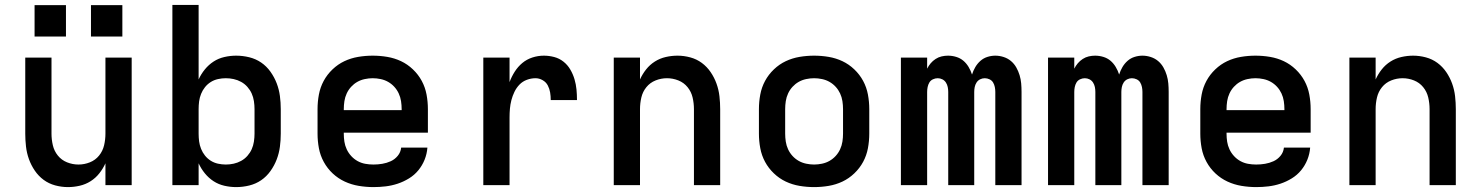

<svg xmlns="http://www.w3.org/2000/svg" viewBox="-20 -755 6040 783"><path d="M257 8Q231 8 205 1Q179 -6 158 -21.5Q137 -37 122 -59Q107 -81 98 -106Q89 -131 86 -157.5Q83 -184 83 -210V-520H190V-210Q190 -186 195.5 -162.5Q201 -139 216 -120.5Q231 -102 253.5 -93Q276 -84 300 -84Q324 -84 346.5 -93Q369 -102 384 -120.5Q399 -139 404.5 -162.5Q410 -186 410 -210V-520H517V0H410V-89Q400 -67 385 -48Q370 -29 349.5 -16Q329 -3 305 2.5Q281 8 257 8ZM479 -606H351V-734H479ZM249 -606H121V-734H249Z M943 8Q919 8 895 2.5Q871 -3 851 -16Q831 -29 815.5 -48Q800 -67 790 -89V0H683V-735H790V-431Q800 -453 815.5 -472Q831 -491 851 -504Q871 -517 895 -522.5Q919 -528 943 -528Q970 -528 996.5 -521.5Q1023 -515 1045 -500Q1067 -485 1083 -462.5Q1099 -440 1108.5 -415Q1118 -390 1121.5 -363.5Q1125 -337 1125 -310V-210Q1125 -183 1121.5 -156.5Q1118 -130 1108.5 -105Q1099 -80 1083 -57.5Q1067 -35 1045 -20Q1023 -5 996.5 1.5Q970 8 943 8ZM901 -84Q917 -84 933 -87.5Q949 -91 963.5 -99Q978 -107 989 -119.5Q1000 -132 1006.5 -146.5Q1013 -161 1015.5 -177.5Q1018 -194 1018 -210V-310Q1018 -326 1015.5 -342.5Q1013 -359 1006.5 -373.5Q1000 -388 989 -400.5Q978 -413 963.5 -421Q949 -429 933 -432.5Q917 -436 901 -436Q885 -436 869 -432.5Q853 -429 839.5 -420.5Q826 -412 816 -399.5Q806 -387 800 -372Q794 -357 792 -341.5Q790 -326 790 -310V-210Q790 -194 792 -178.5Q794 -163 800 -148Q806 -133 816 -120.5Q826 -108 839.5 -99.5Q853 -91 869 -87.5Q885 -84 901 -84Z M1503 8Q1473 8 1443 3Q1413 -2 1386 -14.5Q1359 -27 1337 -47.5Q1315 -68 1300.5 -94.5Q1286 -121 1280.5 -150.5Q1275 -180 1275 -210V-310Q1275 -340 1280.5 -369.5Q1286 -399 1300 -425Q1314 -451 1336 -472Q1358 -493 1384.5 -505.5Q1411 -518 1440.5 -523Q1470 -528 1500 -528Q1530 -528 1559.5 -523Q1589 -518 1615.5 -505.5Q1642 -493 1664 -472Q1686 -451 1700 -425Q1714 -399 1719.5 -369.5Q1725 -340 1725 -310V-214H1382V-210Q1382 -193 1384.5 -177Q1387 -161 1394 -146Q1401 -131 1412.5 -118.5Q1424 -106 1438.5 -98Q1453 -90 1469.5 -87Q1486 -84 1503 -84Q1521 -84 1539 -87Q1557 -90 1573.5 -97.5Q1590 -105 1602 -119.5Q1614 -134 1616 -153H1723Q1721 -127 1711.5 -103.5Q1702 -80 1686 -60.5Q1670 -41 1648 -27.5Q1626 -14 1602 -6Q1578 2 1553 5Q1528 8 1503 8ZM1382 -306H1618V-310Q1618 -326 1615.5 -342.5Q1613 -359 1606 -374Q1599 -389 1588 -401Q1577 -413 1563 -421Q1549 -429 1532.5 -432.5Q1516 -436 1500 -436Q1484 -436 1467.5 -432.5Q1451 -429 1437 -421Q1423 -413 1412 -401Q1401 -389 1394 -374Q1387 -359 1384.5 -342.5Q1382 -326 1382 -310Z M1951 0V-520H2058V-420Q2066 -442 2079 -462.5Q2092 -483 2110 -498Q2128 -513 2151 -520.5Q2174 -528 2198 -528Q2219 -528 2240 -522.5Q2261 -517 2278 -503.5Q2295 -490 2306 -471Q2317 -452 2323 -431.5Q2329 -411 2331 -390Q2333 -369 2333 -347H2226Q2226 -363 2223.5 -378Q2221 -393 2214 -406.5Q2207 -420 2193 -428Q2179 -436 2164 -436Q2146 -436 2128.5 -429.5Q2111 -423 2098.5 -410Q2086 -397 2078 -380.5Q2070 -364 2065.5 -346.5Q2061 -329 2059.5 -311.5Q2058 -294 2058 -276V0Z M2483 0V-520H2590V-431Q2600 -453 2615 -472Q2630 -491 2650.5 -504Q2671 -517 2695 -522.5Q2719 -528 2743 -528Q2769 -528 2795 -521Q2821 -514 2842 -498.5Q2863 -483 2878 -461Q2893 -439 2902 -414Q2911 -389 2914 -362.5Q2917 -336 2917 -310V0H2810V-310Q2810 -334 2804.5 -357.5Q2799 -381 2784 -399.5Q2769 -418 2746.5 -427Q2724 -436 2700 -436Q2676 -436 2653.5 -427Q2631 -418 2616 -399.5Q2601 -381 2595.5 -357.5Q2590 -334 2590 -310V0Z M3300 8Q3270 8 3240.5 3Q3211 -2 3184.5 -14.5Q3158 -27 3136 -48Q3114 -69 3100 -95Q3086 -121 3080.5 -150.5Q3075 -180 3075 -210V-310Q3075 -340 3080.5 -369.5Q3086 -399 3100 -425Q3114 -451 3136 -472Q3158 -493 3184.5 -505.5Q3211 -518 3240.5 -523Q3270 -528 3300 -528Q3330 -528 3359.5 -523Q3389 -518 3415.5 -505.5Q3442 -493 3464 -472Q3486 -451 3500 -425Q3514 -399 3519.5 -369.5Q3525 -340 3525 -310V-210Q3525 -180 3519.5 -150.5Q3514 -121 3500 -95Q3486 -69 3464 -48Q3442 -27 3415.5 -14.5Q3389 -2 3359.5 3Q3330 8 3300 8ZM3300 -84Q3316 -84 3332.5 -87.5Q3349 -91 3363 -99Q3377 -107 3388 -119Q3399 -131 3406 -146Q3413 -161 3415.5 -177.5Q3418 -194 3418 -210V-310Q3418 -326 3415.5 -342.5Q3413 -359 3406 -374Q3399 -389 3388 -401Q3377 -413 3363 -421Q3349 -429 3332.5 -432.5Q3316 -436 3300 -436Q3284 -436 3267.5 -432.5Q3251 -429 3237 -421Q3223 -413 3212 -401Q3201 -389 3194 -374Q3187 -359 3184.5 -342.5Q3182 -326 3182 -310V-210Q3182 -194 3184.5 -177.5Q3187 -161 3194 -146Q3201 -131 3212 -119Q3223 -107 3237 -99Q3251 -91 3267.5 -87.5Q3284 -84 3300 -84Z M3654 0V-520H3761V-475Q3767 -487 3775.5 -497Q3784 -507 3795.5 -514.5Q3807 -522 3820 -525Q3833 -528 3846 -528Q3863 -528 3879.5 -523Q3896 -518 3908.5 -507.5Q3921 -497 3930 -482Q3939 -467 3944 -451Q3949 -467 3957.5 -481.5Q3966 -496 3978.5 -507Q3991 -518 4007 -523Q4023 -528 4039 -528Q4056 -528 4073 -522.5Q4090 -517 4103 -506Q4116 -495 4124.5 -480Q4133 -465 4138 -448.5Q4143 -432 4144.5 -415Q4146 -398 4146 -380V0H4039V-380Q4039 -390 4037 -400Q4035 -410 4030 -418.5Q4025 -427 4015.5 -431.5Q4006 -436 3996 -436Q3986 -436 3977 -431.5Q3968 -427 3962.5 -418.5Q3957 -410 3955 -400Q3953 -390 3953 -380V0H3847V-380Q3847 -390 3845 -400Q3843 -410 3837.5 -418.5Q3832 -427 3823 -431.5Q3814 -436 3804 -436Q3794 -436 3784.5 -431.5Q3775 -427 3770 -418.5Q3765 -410 3763 -400Q3761 -390 3761 -380V0Z M4254 0V-520H4361V-475Q4367 -487 4375.5 -497Q4384 -507 4395.5 -514.5Q4407 -522 4420 -525Q4433 -528 4446 -528Q4463 -528 4479.5 -523Q4496 -518 4508.5 -507.5Q4521 -497 4530 -482Q4539 -467 4544 -451Q4549 -467 4557.5 -481.5Q4566 -496 4578.5 -507Q4591 -518 4607 -523Q4623 -528 4639 -528Q4656 -528 4673 -522.5Q4690 -517 4703 -506Q4716 -495 4724.5 -480Q4733 -465 4738 -448.5Q4743 -432 4744.5 -415Q4746 -398 4746 -380V0H4639V-380Q4639 -390 4637 -400Q4635 -410 4630 -418.5Q4625 -427 4615.5 -431.5Q4606 -436 4596 -436Q4586 -436 4577 -431.5Q4568 -427 4562.5 -418.5Q4557 -410 4555 -400Q4553 -390 4553 -380V0H4447V-380Q4447 -390 4445 -400Q4443 -410 4437.5 -418.5Q4432 -427 4423 -431.5Q4414 -436 4404 -436Q4394 -436 4384.5 -431.5Q4375 -427 4370 -418.5Q4365 -410 4363 -400Q4361 -390 4361 -380V0Z M5103 8Q5073 8 5043 3Q5013 -2 4986 -14.5Q4959 -27 4937 -47.5Q4915 -68 4900.5 -94.5Q4886 -121 4880.5 -150.5Q4875 -180 4875 -210V-310Q4875 -340 4880.5 -369.5Q4886 -399 4900 -425Q4914 -451 4936 -472Q4958 -493 4984.5 -505.5Q5011 -518 5040.5 -523Q5070 -528 5100 -528Q5130 -528 5159.5 -523Q5189 -518 5215.5 -505.5Q5242 -493 5264 -472Q5286 -451 5300 -425Q5314 -399 5319.5 -369.5Q5325 -340 5325 -310V-214H4982V-210Q4982 -193 4984.5 -177Q4987 -161 4994 -146Q5001 -131 5012.5 -118.5Q5024 -106 5038.5 -98Q5053 -90 5069.5 -87Q5086 -84 5103 -84Q5121 -84 5139 -87Q5157 -90 5173.5 -97.5Q5190 -105 5202 -119.5Q5214 -134 5216 -153H5323Q5321 -127 5311.5 -103.5Q5302 -80 5286 -60.5Q5270 -41 5248 -27.5Q5226 -14 5202 -6Q5178 2 5153 5Q5128 8 5103 8ZM4982 -306H5218V-310Q5218 -326 5215.5 -342.5Q5213 -359 5206 -374Q5199 -389 5188 -401Q5177 -413 5163 -421Q5149 -429 5132.5 -432.5Q5116 -436 5100 -436Q5084 -436 5067.5 -432.5Q5051 -429 5037 -421Q5023 -413 5012 -401Q5001 -389 4994 -374Q4987 -359 4984.5 -342.5Q4982 -326 4982 -310Z M5483 0V-520H5590V-431Q5600 -453 5615 -472Q5630 -491 5650.5 -504Q5671 -517 5695 -522.5Q5719 -528 5743 -528Q5769 -528 5795 -521Q5821 -514 5842 -498.5Q5863 -483 5878 -461Q5893 -439 5902 -414Q5911 -389 5914 -362.5Q5917 -336 5917 -310V0H5810V-310Q5810 -334 5804.5 -357.5Q5799 -381 5784 -399.5Q5769 -418 5746.5 -427Q5724 -436 5700 -436Q5676 -436 5653.5 -427Q5631 -418 5616 -399.5Q5601 -381 5595.5 -357.5Q5590 -334 5590 -310V0Z"/></svg>

Font: Iosevka SS04 Semibold Extended
Style: Regular
Weight: 600
Width: 7
Monospace: yes
Designer: Belleve Invis
Foundry: Belleve Invis
Version: Version 19.0.0; ttfautohint (v1.8.4)